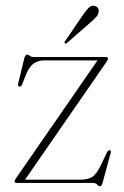

<svg xmlns="http://www.w3.org/2000/svg" viewBox="-20 -647 437 679"><path d="M356.5 -428 68.5 -11.5H261.5Q290 -11.5 305.5 -20.8Q321 -30 337 -63.5L359 -109.5Q363 -116 367.5 -116Q374 -115.5 371.5 -106.5L342.5 0.5Q339 12 334 12Q329 12 324 6Q319 0 308.5 0H40Q31.5 0 31.5 -5Q31.5 -9 36.5 -16.5L325 -433.5H136.5Q113 -433.5 97 -420.8Q81 -408 70 -378.5L59 -350Q55.5 -341 49.5 -341Q41.5 -341 44 -351L66 -441Q69.5 -454 76 -454Q81 -454 85.5 -449.8Q90 -445.5 99 -445.5H353.5Q362 -445.5 362 -440Q362 -436 356.5 -428ZM271.5 -591.5Q283 -608 291.8 -617.8Q300.5 -627.5 311.5 -626.5Q320.5 -626 325.2 -620Q330 -614 329 -606Q328.5 -596.5 320.8 -587.8Q313 -579 301.5 -569L217 -495Q213 -491.5 209.5 -494Q206.5 -496 210.5 -502Z"/></svg>

Font: Fraunces 72pt Thin
Style: Regular
Weight: 100
Version: Version 1.000;[b76b70a41]